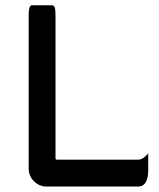

<svg xmlns="http://www.w3.org/2000/svg" viewBox="-20 -699 602 726"><path d="M88.4 -61.5V-641.6Q88.4 -669.9 95.2 -676.3Q97.7 -679.2 101.6 -679.2H176.8Q180.7 -679.2 183.6 -676Q186.5 -672.9 188 -667Q189.9 -656.7 189.9 -641.6V-101.6Q189.9 -98.1 191.4 -96.7Q192.9 -95.2 196.3 -95.2H502.9Q517.1 -95.2 531.2 -109.4L540.5 -118.7V-57.6Q540.5 -17.6 525.4 -2.4Q516.6 6.3 502.9 6.3H156.2Q128.4 6.3 108.4 -13.7Q88.4 -33.7 88.4 -61.5Z"/></svg>

Font: YuPearl-Medium
Style: Medium
Weight: 500
Designer: Max Yao
Foundry: Max-Everyday
Version: Version 1.011; ttfautohint (v1.8.3)